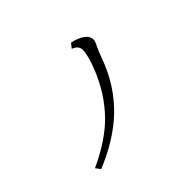

<svg xmlns="http://www.w3.org/2000/svg" viewBox="-145 -1011 1290 1290"><g transform="rotate(-45 500.0 -366.0)"><path d="M151.9 -27.8Q332 -110.4 438 -217.8Q548.3 -330.6 612.8 -486.8Q656.7 -594.2 656.7 -647.5Q656.7 -688.5 608.9 -705.1L634.8 -737.8Q689 -727.1 721.7 -704.1Q756.8 -679.2 756.8 -645.5Q756.8 -631.3 746.1 -609.9Q728 -575.7 709 -522Q639.6 -327.6 502 -195.8Q375 -74.7 177.7 5.9Z"/></g></svg>

Font: BIZ UDMincho
Style: Regular
Weight: 400
Monospace: yes
Designer: TypeBank Co., Ltd.
Foundry: Morisawa Inc.
Version: Version 1.06